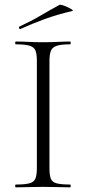

<svg xmlns="http://www.w3.org/2000/svg" viewBox="-20 -803 370 823"><path d="M192 -81Q192 -52 198 -37Q204 -22 223.5 -17Q243 -12 281 -12Q283 -12 283 -6Q283 0 281 0Q257 0 228 -1Q199 -2 164 -2Q131 -2 101.5 -1Q72 0 48 0Q45 0 45 -6Q45 -12 48 -12Q86 -12 105.5 -17Q125 -22 131.5 -37Q138 -52 138 -81V-544Q138 -573 131.5 -587.5Q125 -602 105.5 -607.5Q86 -613 48 -613Q45 -613 45 -619Q45 -625 48 -625Q72 -625 101.5 -623.5Q131 -622 164 -622Q199 -622 228.5 -623.5Q258 -625 281 -625Q283 -625 283 -619Q283 -613 281 -613Q243 -613 224 -607Q205 -601 198.5 -586Q192 -571 192 -542ZM68 -679Q64 -677 62 -682.5Q60 -688 63 -689Q113 -712 153.5 -736Q194 -760 235 -782Q238 -784 249 -780.5Q260 -777 271.5 -771.5Q283 -766 289 -761.5Q295 -757 290 -756Q223 -740 171 -721Q119 -702 68 -679Z"/></svg>

Font: Cormorant Infant Light
Style: Regular
Weight: 300
Designer: Christian Thalmann (Catharsis Fonts)
Foundry: Catharsis Fonts
Version: Version 4.001